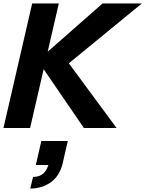

<svg xmlns="http://www.w3.org/2000/svg" viewBox="-29 -740 840 1110"><path d="M-9 0 157 -720H311L145 0ZM159 -364 564 -720H791L369 -374ZM456 0 200 -374H369L645 0ZM146 350 162 283Q200 283 222.5 262Q245 241 254 202L305 214H178L210 75H363L334 201Q318 274 267 312Q216 350 146 350Z"/></svg>

Font: Instrument Sans
Style: Bold Italic
Weight: 700
Italic angle: -13°
Designer: Rodrigo Fuenzalida
Foundry: fragTYPE
Version: Version 1.000;gftools[0.9.28]